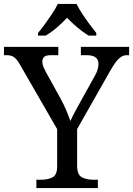

<svg xmlns="http://www.w3.org/2000/svg" viewBox="-25 -951 673 971"><path d="M159 0V-42H182Q215 -42 239.5 -53.5Q264 -65 264 -109V-298L79 -619Q63 -648 48.5 -660Q34 -672 8 -672H-5V-714H270V-672H233Q206 -672 197.5 -662.5Q189 -653 189 -640Q189 -626 195 -612Q201 -598 207 -587L281 -453Q298 -422 310.5 -392Q323 -362 331 -339Q340 -360 357 -391Q374 -422 391 -453L455 -568Q465 -585 469 -600.5Q473 -616 473 -628Q473 -672 413 -672H384V-714H628V-672H616Q595 -672 577 -655.5Q559 -639 533 -594L365 -298V-114Q365 -67 389 -54.5Q413 -42 447 -42H470V0ZM167 -784Q183 -803 202 -829Q221 -855 239 -882Q257 -909 267 -931H362Q373 -909 390.5 -882Q408 -855 427.5 -829Q447 -803 462 -784V-771H423Q395 -788 366 -812.5Q337 -837 314 -861Q292 -837 263.5 -812.5Q235 -788 206 -771H167Z"/></svg>

Font: Noto Serif Khitan Small Script
Style: Regular
Weight: 400
Designer: LIU Zhao, ZHANG Congyu, Kushim JIANG
Foundry: Guyu Beijing Co. Ltd.
Version: Version 1.000; ttfautohint (v1.8.4.7-5d5b)